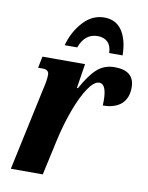

<svg xmlns="http://www.w3.org/2000/svg" viewBox="-86 -826 683 888"><g transform="rotate(10 256.0 -382.0)"><path d="M110 -387Q121 -431 121 -458Q121 -482 91 -482H70L81 -536H281L263 -421H268Q304 -487 337.5 -516.5Q371 -546 419 -546Q512 -546 512 -467Q512 -416 481.5 -389Q451 -362 395 -362Q400 -463 361 -463Q337 -463 309.5 -422.5Q282 -382 257 -315Q232 -248 215 -173L177 0H27ZM332 -764Q387 -764 415.5 -721.5Q444 -679 445 -606H382Q381 -640 363.5 -657Q346 -674 317 -674Q256 -674 232 -606H173Q190 -670 232.5 -717Q275 -764 332 -764Z"/></g></svg>

Font: Noto Serif CondExtraBold
Style: Italic
Weight: 800
Width: 3
Italic angle: -12°
Designer: Monotype Design Team
Foundry: Monotype Imaging Inc.
Version: Version 1.001